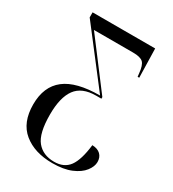

<svg xmlns="http://www.w3.org/2000/svg" viewBox="-176 -813 833 922"><g transform="rotate(30 240.5 -352.0)"><path d="M258 10Q159 10 98.5 -39.5Q38 -89 38 -189Q38 -288 101 -337Q164 -386 295 -386L64 -686V-714H411L415 -554H406L404 -572Q400 -615 385 -629.5Q370 -644 329 -644H112L308 -385V-376H279Q201 -376 166.5 -329Q132 -282 132 -187Q132 -83 166 -41.5Q200 0 262 0Q317 0 344.5 -37.5Q372 -75 382 -161Q412 -160 428 -144.5Q444 -129 444 -103Q444 -78 423.5 -51.5Q403 -25 361.5 -7.5Q320 10 258 10Z"/></g></svg>

Font: Noto Serif Display ExtraCondensed Medium
Style: Regular
Weight: 500
Width: 2
Designer: Monotype Design Team
Foundry: Monotype Imaging Inc.
Version: Version 2.009